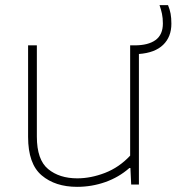

<svg xmlns="http://www.w3.org/2000/svg" viewBox="-20 -716 685 745"><path d="M279 9Q194.5 9 141.8 -35.5Q89 -80 89 -185V-540H123V-186Q123 -96 166.8 -60Q210.5 -24 280 -24Q332.5 -24 387.5 -45.2Q442.5 -66.5 485 -112V-540H502Q555.5 -540 583.8 -560.8Q612 -581.5 612 -625Q612 -646 608.5 -662.5Q605 -679 599 -696H632Q639 -679 642 -662.8Q645 -646.5 645 -624Q645 -573 613 -542Q581 -511 519 -506.5V0H489L486 -64H482Q441 -28 388.5 -9.5Q336 9 279 9Z"/></svg>

Font: Encode Sans Expanded Thin
Style: Regular
Weight: 100
Width: 7
Designer: Multiple Designers
Foundry: Impallari Type
Version: Version 3.000; ttfautohint (v1.8.3) -l 8 -r 50 -G 200 -x 14 